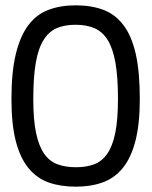

<svg xmlns="http://www.w3.org/2000/svg" viewBox="-20 -691 570 721"><path d="M264 -671Q322 -671 367 -654.5Q412 -638 443 -597.5Q474 -557 489.5 -489.5Q505 -422 505 -320Q505 -225 488.5 -161.5Q472 -98 441 -60Q410 -22 365.5 -6Q321 10 265 10Q208 10 163.5 -5.5Q119 -21 87.5 -59Q56 -97 39.5 -160.5Q23 -224 23 -319Q23 -421 39.5 -488.5Q56 -556 86.5 -596.5Q117 -637 162 -654Q207 -671 264 -671ZM264 -598Q223 -598 193.5 -585.5Q164 -573 144 -541.5Q124 -510 114.5 -456Q105 -402 105 -319Q105 -241 115.5 -191.5Q126 -142 146 -113.5Q166 -85 196 -74Q226 -63 265 -63Q304 -63 333.5 -74Q363 -85 383 -114Q403 -143 413 -192.5Q423 -242 423 -320Q423 -402 413.5 -455.5Q404 -509 384.5 -540.5Q365 -572 335 -585Q305 -598 264 -598Z"/></svg>

Font: TitilliumText22L 400 wt
Style: 400 wt
Weight: 400
Designer: Campivisivi
Foundry: Campivisivi
Version: 1.000